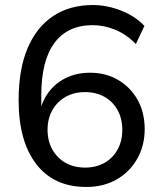

<svg xmlns="http://www.w3.org/2000/svg" viewBox="-20 -734 640 763"><path d="M323 9Q194 9 124 -82Q54 -173 54 -336Q54 -458 89.5 -542Q125 -626 191 -670Q257 -714 349 -714Q405 -714 461 -692Q517 -670 554 -631L520 -559Q483 -597 438.5 -615.5Q394 -634 348 -634Q249 -634 196.5 -563.5Q144 -493 144 -354V-265H134Q141 -321 168.5 -361Q196 -401 239.5 -423Q283 -445 338 -445Q401 -445 450 -416Q499 -387 527 -337Q555 -287 555 -221Q555 -155 525 -102.5Q495 -50 443 -20.5Q391 9 323 9ZM318 -68Q362 -68 395.5 -87Q429 -106 447.5 -140Q466 -174 466 -218Q466 -262 447.5 -296Q429 -330 395.5 -349Q362 -368 318 -368Q274 -368 240.5 -349Q207 -330 188 -296Q169 -262 169 -218Q169 -174 188 -140Q207 -106 240.5 -87Q274 -68 318 -68Z"/></svg>

Font: Mulish Medium
Style: Regular
Weight: 500
Designer: Vernon Adams
Foundry: Vernon Adams
Version: Version 3.603; ttfautohint (v1.8.3)